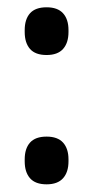

<svg xmlns="http://www.w3.org/2000/svg" viewBox="-20 -482 249 513"><path d="M104.5 10.5Q74.5 10.5 60.2 -5.8Q46 -22 46 -51V-56Q46 -85 60.2 -101Q74.5 -117 104.5 -117Q134 -117 148.5 -101Q163 -85 163 -56V-51Q163 -22 148.5 -5.8Q134 10.5 104.5 10.5ZM104.5 -335Q74.5 -335 60.2 -351.2Q46 -367.5 46 -396.5V-401.5Q46 -430.5 60.2 -446.5Q74.5 -462.5 104.5 -462.5Q134 -462.5 148.5 -446.5Q163 -430.5 163 -401.5V-396.5Q163 -367.5 148.5 -351.2Q134 -335 104.5 -335Z"/></svg>

Font: Anek Gujarati Medium
Style: Regular
Weight: 500
Designer: Mrunmayee Ghaisas (Gujarati), Yesha Goshar (Latin)
Foundry: Ek Type
Version: Version 1.003